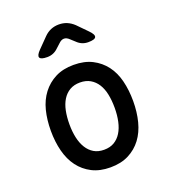

<svg xmlns="http://www.w3.org/2000/svg" viewBox="-143 -889 887 1004"><g transform="rotate(-20 300.0 -387.5)"><path d="M300 10Q241 10 198 -12Q155 -34 126.5 -72Q98 -110 84.5 -162.5Q71 -215 71 -276Q71 -337 84 -388.5Q97 -440 126 -478Q155 -516 198 -538Q241 -560 300 -560Q360 -560 403 -538Q446 -516 474.5 -478.5Q503 -441 516 -389Q529 -337 529 -276Q529 -215 515.5 -162.5Q502 -110 473.5 -72Q445 -34 402 -12Q359 10 300 10ZM300 -88Q333 -88 356.5 -102Q380 -116 395.5 -141Q411 -166 418.5 -200.5Q426 -235 426 -276Q426 -317 419 -351Q412 -385 396.5 -409.5Q381 -434 357 -448Q333 -462 300 -462Q267 -462 243 -448Q219 -434 203.5 -409Q188 -384 181 -350Q174 -316 174 -275Q174 -234 181.5 -200Q189 -166 204.5 -141Q220 -116 243.5 -102Q267 -88 300 -88ZM186 -645Q150 -645 144.5 -658Q139 -671 164 -696L218 -751Q235 -768 255.5 -776.5Q276 -785 300 -785Q324 -785 344.5 -776.5Q365 -768 383 -751L436 -697Q462 -671 456.5 -658Q451 -645 414 -645Q396 -645 380.5 -651.5Q365 -658 352 -671L330 -691Q315 -706 300 -706Q285 -706 270 -691L247 -670Q235 -658 219.5 -651.5Q204 -645 186 -645Z"/></g></svg>

Font: Maple Mono NL Medium
Style: Regular
Weight: 500
Monospace: yes
Designer: subframe7536
Version: Version 7.000